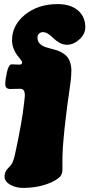

<svg xmlns="http://www.w3.org/2000/svg" viewBox="-20 -731 439 943"><path d="M80.1 -294.9Q66.9 -294.9 51.3 -294.4Q35.6 -293.9 30.8 -293.9Q5.9 -293.9 5.9 -317.4Q5.9 -340.8 14.4 -377.9Q22.9 -415 37.6 -415Q44.4 -415 57.9 -414.3Q71.3 -413.6 74.7 -413.6Q88.9 -413.6 88.9 -425.3Q88.9 -428.7 81.1 -438.7Q73.2 -448.7 64 -460.4Q54.7 -472.2 46.9 -492.2Q39.1 -512.2 39.1 -533.2Q39.1 -607.4 103.3 -659.2Q167.5 -710.9 263.2 -710.9Q326.2 -710.9 362.5 -680.2Q398.9 -649.4 398.9 -597.2Q398.9 -563.5 369.9 -537.4Q340.8 -511.2 309.1 -511.2Q290 -511.2 272.5 -521Q254.9 -530.8 243.7 -542.2Q232.4 -553.7 218.3 -563.5Q204.1 -573.2 191.4 -573.2Q180.2 -573.2 172.1 -566.2Q164.1 -559.1 164.1 -545.9Q164.1 -526.4 177.2 -514.6Q190.4 -502.9 210.9 -497.3Q231.4 -491.7 252.9 -485.8Q274.4 -480 294.2 -466.3Q314 -452.6 322.3 -430.7Q330.6 -408.2 330.6 -384.8Q330.6 -361.8 326.9 -330.8Q323.2 -299.8 317.6 -262.9Q312 -226.1 310.1 -210.4L303.7 -156.7Q299.8 -123 296.6 -95.5Q293.5 -67.9 291.7 -43.9Q290 -20 288.8 -5.9Q287.6 8.3 287.1 28.6Q286.6 48.8 286.6 54.2Q286.6 59.6 286.6 80.6Q286.6 101.6 286.6 104Q286.6 129.9 265.6 145Q237.8 166 191.9 179Q146 191.9 93.3 191.9Q58.1 191.9 30.3 176.3Q2.4 160.6 2.4 136.7Q2.4 120.1 11.2 105.5Q14.6 100.1 24.4 90.1Q34.2 80.1 38.1 73.2Q47.9 56.2 54.7 22.5Q88.4 -133.3 98.1 -223.1L101.1 -250Q106.4 -294.9 80.1 -294.9Z"/></svg>

Font: Cooper* Black
Style: Italic
Weight: 900
Italic angle: -7°
Designer: Owen Earl
Foundry: indestructible type*
Version: Version 0.001